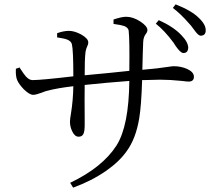

<svg xmlns="http://www.w3.org/2000/svg" viewBox="-20 -819 1040 891"><path d="M319.3 51.8 305.7 29.3Q455.1 -42 520.5 -143.6Q578.1 -234.4 580.1 -443.4Q473.6 -435.5 373 -424.8Q372.1 -366.2 373 -269.5Q373 -245.1 373 -238.3Q373 -209 366.7 -196.8Q360.4 -184.6 344.7 -184.6Q327.1 -184.6 315.4 -209Q304.7 -230.5 304.7 -253.9Q304.7 -266.6 309.6 -293.9Q319.3 -354.5 320.3 -418.9Q246.1 -410.2 202.1 -398.4Q191.4 -396.5 172.9 -388.7Q146.5 -378.9 133.8 -378.9Q117.2 -378.9 90.8 -404.3Q68.4 -427.7 60.1 -446.3Q51.8 -464.8 53.7 -500L71.3 -505.9Q72.3 -504.9 73.2 -502Q90.8 -474.6 99.6 -464.8Q115.2 -447.3 130.9 -447.3Q169.9 -447.3 320.3 -464.8Q320.3 -586.9 313.5 -614.3Q309.6 -627.9 293 -634.8Q279.3 -640.6 245.1 -645.5V-665Q275.4 -675.8 299.8 -675.8Q325.2 -675.8 356.4 -659.2Q389.6 -640.6 389.6 -622.1Q389.6 -612.3 383.8 -601.6Q377 -585.9 376 -569.3Q373 -543 373 -469.7Q491.2 -480.5 580.1 -490.2Q582 -632.8 577.1 -676.8Q575.2 -690.4 556.6 -698.2Q543 -703.1 506.8 -708V-728.5Q544.9 -741.2 565.4 -741.2Q597.7 -741.2 631.8 -718.8Q664.1 -697.3 664.1 -679.7Q664.1 -670.9 657.2 -662.1Q645.5 -647.5 644.5 -624Q644.5 -608.4 642.6 -572.3Q641.6 -519.5 640.6 -495.1Q710.9 -501 760.7 -508.8Q778.3 -511.7 787.1 -511.7Q819.3 -511.7 848.6 -499Q879.9 -484.4 879.9 -462.9Q879.9 -440.4 855.5 -440.4Q846.7 -440.4 824.2 -443.4Q769.5 -449.2 722.7 -449.2Q700.2 -449.2 645.5 -447.3Q641.6 -447.3 639.6 -447.3Q635.7 -326.2 626 -269.5Q610.4 -175.8 568.4 -118.2Q534.2 -69.3 472.7 -26.4Q405.3 20.5 319.3 51.8ZM829.1 -573.2Q817.4 -574.2 795.9 -604.5Q789.1 -614.3 785.2 -621.1Q743.2 -677.7 703.1 -709L716.8 -725.6Q786.1 -694.3 822.3 -655.3Q853.5 -623 853.5 -596.7Q851.6 -571.3 829.1 -573.2ZM910.2 -653.3Q899.4 -654.3 880.9 -680.7Q872.1 -693.4 866.2 -700.2Q863.3 -703.1 857.4 -710Q818.4 -754.9 782.2 -782.2L794.9 -798.8Q869.1 -769.5 902.3 -736.3Q935.5 -705.1 934.6 -677.7Q934.6 -653.3 910.2 -653.3Z"/></svg>

Font: Bpmf Zihi Only R
Style: R
Weight: 400
Foundry: But Ko
Version: Version 1.320